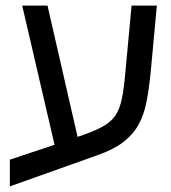

<svg xmlns="http://www.w3.org/2000/svg" viewBox="-20 -612 608 683"><path d="M15 51V-44L174 -97L59 -592H149L256 -125Q310 -143 342 -160Q374 -177 390 -200.5Q406 -224 413.5 -260.5Q421 -297 426 -355L448 -592H538L516 -355Q510 -295 501 -249Q492 -203 472.5 -168Q453 -133 418.5 -106.5Q384 -80 327 -60Z"/></svg>

Font: Go Noto Kurrent-Regular
Style: Regular
Weight: 400
Designer: Monotype Design Team
Foundry: Monotype Imaging Inc.
Version: Version 2.012; ttfautohint (v1.8.4.7-5d5b)